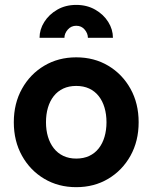

<svg xmlns="http://www.w3.org/2000/svg" viewBox="-20 -755 625 787"><path d="M168.5 -253.9Q168.5 -286.6 176.5 -313.8Q184.6 -341.1 200.3 -361.1Q216.1 -381.1 239.3 -392Q262.5 -402.8 292.5 -402.8Q322.5 -402.8 345.7 -392Q368.9 -381.1 384.6 -361.1Q400.4 -341.1 408.4 -313.8Q416.5 -286.6 416.5 -253.9Q416.5 -221.4 408.4 -194.1Q400.4 -166.7 384.6 -146.7Q368.9 -126.7 345.7 -115.8Q322.5 -105 292.5 -105Q262.5 -105 239.3 -116.1Q216.1 -127.2 200.3 -147.5Q184.6 -167.7 176.5 -194.8Q168.5 -221.9 168.5 -253.9ZM36.6 -253.9Q36.6 -176.8 70.1 -116.7Q103.5 -56.6 161.4 -22.2Q219.2 12.2 292.5 12.2Q366 12.2 423.7 -22.2Q481.4 -56.6 514.9 -116.7Q548.3 -176.8 548.3 -253.9Q548.3 -331.1 514.9 -391.1Q481.4 -451.2 423.7 -485.6Q366 -520 292.5 -520Q219.2 -520 161.4 -485.6Q103.5 -451.2 70.1 -391.1Q36.6 -331.1 36.6 -253.9ZM292.5 -734.9Q336.4 -734.9 370.5 -715.3Q404.5 -695.8 423.7 -665Q442.9 -634.3 442.9 -600.1H340.3Q340.3 -617.9 327.1 -633.7Q314 -649.4 292.5 -649.4Q271.5 -649.4 257.8 -633.7Q244.1 -617.9 244.1 -600.1H142.1Q142.1 -634.3 161.5 -665Q180.9 -695.8 214.7 -715.3Q248.5 -734.9 292.5 -734.9Z"/></svg>

Font: Giphurs
Style: Regular
Weight: 400
Version: Version 2.010